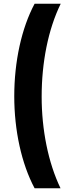

<svg xmlns="http://www.w3.org/2000/svg" viewBox="-20 -852 398 1037"><path d="M167 165H307C240 26 205 -152 205 -330C205 -515 240 -693 308 -832H167C96 -699 57 -519 57 -332C57 -148 96 32 167 165Z"/></svg>

Font: Noto Sans Devanagari ExtraCondensed Black
Style: Regular
Weight: 900
Width: 2
Designer: Jelle Bosma - Monotype Design Team
Foundry: Monotype Imaging Inc.
Version: Version 2.004